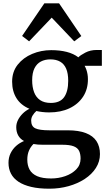

<svg xmlns="http://www.w3.org/2000/svg" viewBox="-20 -874 653 1164"><path d="M279 270Q215.5 270 169 259Q122.5 248 92 227.8Q61.5 207.5 46.5 178.5Q31.5 149.5 31.5 113Q31.5 81 44.2 55Q57 29 78.2 10.2Q99.5 -8.5 125.5 -19Q102 -32 90.2 -53.2Q78.5 -74.5 78.5 -103Q78.5 -125.5 89.2 -146.8Q100 -168 118 -185.8Q136 -203.5 158.5 -214.5Q106 -236.5 79.8 -278.8Q53.5 -321 53.5 -379Q53.5 -439 87.2 -481.8Q121 -524.5 175 -547.2Q229 -570 290.5 -570Q343.5 -570 385 -559.2Q426.5 -548.5 455 -526.5Q466.5 -539 497.2 -555Q528 -571 565.5 -571H597.5V-475H493Q499 -464.5 503.5 -451.8Q508 -439 510.5 -424.5Q513 -410 513 -394.5Q513.5 -333.5 483.8 -288Q454 -242.5 401.2 -217.5Q348.5 -192.5 278 -192.5Q257 -192.5 237.5 -194.8Q218 -197 200.5 -201Q187 -189 178 -174.2Q169 -159.5 169 -143Q169 -108 194.2 -96Q219.5 -84 279.5 -84H390.5Q457 -84 500.5 -67.2Q544 -50.5 565 -18.2Q586 14 586 60Q586 105.5 561.5 144Q537 182.5 494 210.8Q451 239 395.8 254.5Q340.5 270 279 270ZM290 208Q334.5 208 375 194Q415.5 180 442 153.2Q468.5 126.5 468.5 87.5Q468.5 59.5 459.5 40.8Q450.5 22 426.5 12.8Q402.5 3.5 357 3.5H239.5Q224 3.5 209.8 2.5Q195.5 1.5 183 -1Q165.5 16 155.5 39.5Q145.5 63 145.5 94Q145.5 129 159.5 154.5Q173.5 180 205.2 194Q237 208 290 208ZM288 -250Q344 -250 368.8 -285Q393.5 -320 393.5 -384Q393.5 -429 381.2 -457.5Q369 -486 345 -500Q321 -514 285.5 -514Q252.5 -514 227.8 -501Q203 -488 189 -460Q175 -432 175 -387Q175 -346.5 186.5 -315.5Q198 -284.5 223 -267.2Q248 -250 288 -250ZM156.5 -623.5 114 -656 249 -854H338L473 -655.5L430 -623.5L293.5 -767Z"/></svg>

Font: Merriweather SemiBold
Style: Regular
Weight: 600
Version: Version 2.100